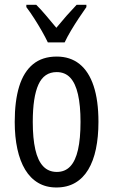

<svg xmlns="http://www.w3.org/2000/svg" viewBox="-20 -786 480 815"><path d="M397.9 -268.6Q397.9 -205.1 387.2 -153.8Q376.5 -102.5 354.5 -65.9Q332.5 -29.3 298.8 -9.8Q265.1 9.8 219.2 9.8Q175.3 9.8 142.1 -9.8Q108.9 -29.3 86.9 -65.7Q64.9 -102.1 53.7 -153.6Q42.5 -205.1 42.5 -268.6Q42.5 -357.4 61.5 -419.2Q80.6 -481 120.1 -513.4Q159.7 -545.9 220.7 -545.9Q277.8 -545.9 317.4 -514.4Q356.9 -482.9 377.4 -421.1Q397.9 -359.4 397.9 -268.6ZM119.1 -268.6Q119.1 -198.7 129.9 -151.4Q140.6 -104 163.3 -80.1Q186 -56.2 221.2 -56.2Q255.9 -56.2 278.1 -79.6Q300.3 -103 311 -150.1Q321.8 -197.3 321.8 -268.6Q321.8 -338.4 311 -385.5Q300.3 -432.6 278.1 -456.3Q255.9 -480 220.7 -480Q167 -480 143.1 -427Q119.1 -374 119.1 -268.6ZM183.1 -606Q172.4 -628.4 157.5 -654.5Q142.6 -680.7 125.7 -707Q108.9 -733.4 91.8 -755.9V-765.6H133.8Q152.3 -747.6 174.8 -720.9Q197.3 -694.3 219.2 -668Q244.1 -698.2 262 -718.5Q279.8 -738.8 305.2 -765.6H346.7V-755.9Q332 -735.4 314.7 -709.2Q297.4 -683.1 281.2 -656Q265.1 -628.9 254.4 -606Z"/></svg>

Font: Open Sans Condensed
Style: Regular
Weight: 400
Width: 3
Designer: Monotype Design Team
Foundry: Monotype Imaging Inc.
Version: Version 3.000